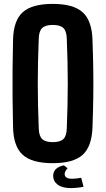

<svg xmlns="http://www.w3.org/2000/svg" viewBox="-20 -829 543 986"><path d="M251 9Q144 9 96.5 -34Q49 -77 47 -177Q45 -259 44.5 -330Q44 -401 44.5 -472Q45 -543 47 -624Q49 -723 96.5 -766Q144 -809 251 -809Q357 -809 404.5 -766Q452 -723 455 -624Q458 -542 459 -471Q460 -400 459 -329Q458 -258 455 -177Q452 -77 404.5 -34Q357 9 251 9ZM251 -99Q289 -99 305.5 -115Q322 -131 323 -170Q328 -291 328 -400Q328 -509 323 -630Q322 -669 305.5 -685Q289 -701 251 -701Q213 -701 196.5 -685Q180 -669 179 -630Q174 -510 174 -401Q174 -292 179 -170Q180 -131 196.5 -115Q213 -99 251 -99ZM253 73Q254 50 269 37.5Q284 25 308 20L327 35Q312 52 312 65Q312 75 320.5 82Q329 89 349 89Q359 89 373.5 87.5Q388 86 397 84L409 130Q396 133 377 135Q358 137 344 137Q300 137 276.5 119.5Q253 102 253 73Z"/></svg>

Font: Big Shoulders Text ExtraBold
Style: Regular
Weight: 800
Designer: Patric King
Foundry: XO Type Co
Version: Version 1.000; ttfautohint (v1.8.2)